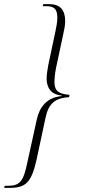

<svg xmlns="http://www.w3.org/2000/svg" viewBox="-59 -780 412 931"><path d="M-39 131H-12C67 131 94 104 119 -9L162 -210C176 -277 208 -305 276 -309L278 -320C218 -325 205 -344 205 -385C205 -395 207 -423 213 -452L246 -606C252 -633 257 -657 257 -678C257 -733 231 -760 180 -760H151L148 -750H167C204 -750 219 -735 219 -695C219 -672 214 -648 210 -629L175 -464C171 -439 167 -419 167 -399C167 -361 184 -321 240 -317L239 -314C167 -307 132 -260 119 -199L74 6C55 99 38 121 -21 121H-36Z"/></svg>

Font: Noto Serif Display ExtraCondensed ExtraLight
Style: Italic
Weight: 200
Width: 2
Italic angle: -12°
Designer: Monotype Design Team
Foundry: Monotype Imaging Inc.
Version: Version 2.009